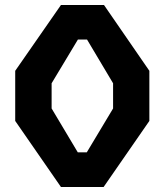

<svg xmlns="http://www.w3.org/2000/svg" viewBox="-20 -750 660 770"><path d="M224.5 0H395.5L579 -265V-466L397 -730H224.5L41 -466V-265ZM292 -139 187 -315V-416L292.5 -591.5H329L433.5 -416V-315L328 -139Z"/></svg>

Font: Monaspace Krypton
Style: Bold
Weight: 700
Designer: Riley Cran & the Lettermatic Team
Foundry: Lettermatic
Version: Version 1.200 (Monaspace Krypton)